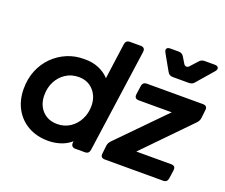

<svg xmlns="http://www.w3.org/2000/svg" viewBox="-130 -1006 1431 1220"><g transform="rotate(20 585.5 -396.5)"><path d="M297 12Q220 12 161.5 -21Q103 -54 71 -112.5Q39 -171 39 -247Q39 -316 62.5 -372.5Q86 -429 127.5 -470Q169 -511 223 -533.5Q277 -556 339 -555Q392 -556 435 -538Q478 -520 507 -488L540 -729Q544 -757 571 -757H644Q676 -757 672 -725L574 -28Q570 0 543 0H478Q463 0 455.5 -8.5Q448 -17 450 -32L451 -41Q420 -14 380 -1Q340 12 297 12ZM315 -108Q363 -108 400.5 -132.5Q438 -157 459.5 -198.5Q481 -240 481 -290Q481 -353 443 -394.5Q405 -436 344 -436Q295 -436 257 -411.5Q219 -387 197.5 -346Q176 -305 176 -254Q176 -189 214 -148.5Q252 -108 315 -108ZM678 0Q645 0 650 -32L656 -86Q659 -106 674 -121L974 -427H751Q720 -427 724 -459L732 -516Q736 -544 764 -544H1142Q1175 -544 1170 -512L1164 -458Q1161 -437 1146 -422L848 -116H1084Q1115 -116 1111 -84L1103 -28Q1099 0 1072 0ZM904 -640Q879 -640 868 -661L807 -769Q798 -785 803.5 -795Q809 -805 827 -805H883Q908 -805 919 -785L942 -747Q949 -733 961 -732Q973 -731 983 -744L1023 -788Q1037 -805 1059 -805H1128Q1147 -805 1152 -794Q1157 -783 1145 -768L1049 -657Q1036 -640 1013 -640Z"/></g></svg>

Font: Pitagon Sans Text Bold
Style: Italic
Weight: 700
Italic angle: -8°
Designer: Travis Tran
Foundry: Pitagon
Version: Version 1.001; ttfautohint (v1.8.4.7-5d5b);gftools[0.9.26]